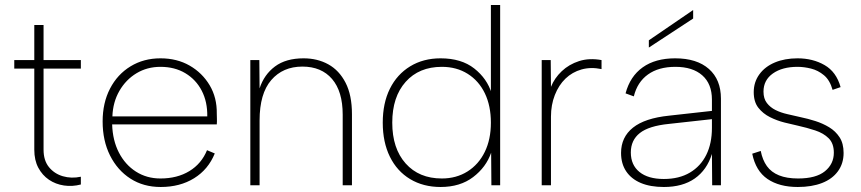

<svg xmlns="http://www.w3.org/2000/svg" viewBox="-20 -740 3440 767"><path d="M117 -500V-640H154V-500H303V-466H154V-142Q154 -99 175.5 -72.5Q197 -46 231 -36Q265 -26 303 -34V-3Q269 6 235.5 1Q202 -4 175.5 -22Q149 -40 133 -70Q117 -100 117 -142V-466H37V-500Z M622 7Q553 7 501 -26.5Q449 -60 419.5 -119Q390 -178 390 -255Q390 -329 419.5 -386Q449 -443 501.5 -475Q554 -507 621 -507Q687 -507 737.5 -478Q788 -449 817.5 -399.5Q847 -350 846 -286Q846 -278 846.5 -266.5Q847 -255 846 -243H428Q430 -179 455 -130.5Q480 -82 523 -54.5Q566 -27 621 -27Q688 -27 736.5 -56.5Q785 -86 807 -140L838 -127Q812 -63 755.5 -28Q699 7 622 7ZM808 -275Q809 -333 786 -377.5Q763 -422 720.5 -447.5Q678 -473 621 -473Q568 -473 525.5 -447.5Q483 -422 457 -377Q431 -332 429 -275Z M980 -500H1016L1017 -387Q1035 -442 1078.5 -474.5Q1122 -507 1193 -507Q1248 -507 1291.5 -483Q1335 -459 1360.5 -409.5Q1386 -360 1386 -284V0H1349V-282Q1349 -375 1306.5 -424.5Q1264 -474 1188 -474Q1110 -474 1063.5 -420Q1017 -366 1017 -259V0H980Z M1944 -367 1941 -364V-720H1978V0H1943L1942 -130Q1922 -72 1870 -32.5Q1818 7 1740 7Q1671 7 1618.5 -24.5Q1566 -56 1537.5 -114Q1509 -172 1509 -250Q1509 -328 1537.5 -385.5Q1566 -443 1618.5 -475Q1671 -507 1740 -507Q1823 -507 1874.5 -466.5Q1926 -426 1944 -367ZM1547 -250Q1547 -147 1600.5 -87Q1654 -27 1745 -27Q1803 -27 1847.5 -55Q1892 -83 1916.5 -133Q1941 -183 1941 -250Q1941 -317 1917 -367Q1893 -417 1848.5 -445Q1804 -473 1745 -473Q1654 -473 1600.5 -413Q1547 -353 1547 -250Z M2144 -500H2180L2181 -393Q2195 -428 2224 -455.5Q2253 -483 2293.5 -496Q2334 -509 2383 -500V-464Q2340 -473 2303 -462.5Q2266 -452 2239 -426Q2212 -400 2196.5 -360.5Q2181 -321 2181 -274V0H2144Z M2749 -700V-666L2572 -550V-579ZM2825 0 2824 -125Q2804 -61 2755.5 -27Q2707 7 2632 7Q2578 7 2540 -9Q2502 -25 2481.5 -55.5Q2461 -86 2461 -129Q2461 -192 2508.5 -230Q2556 -268 2653 -278L2824 -297V-342Q2824 -405 2785.5 -439Q2747 -473 2678 -473Q2611 -473 2568.5 -442.5Q2526 -412 2512 -355L2479 -367Q2497 -435 2547.5 -471Q2598 -507 2677 -507Q2764 -507 2812 -464.5Q2860 -422 2860 -346V0ZM2824 -264 2652 -245Q2572 -237 2536 -208.5Q2500 -180 2500 -131Q2500 -81 2534.5 -53Q2569 -25 2632 -25Q2693 -25 2736 -50.5Q2779 -76 2801.5 -121.5Q2824 -167 2824 -229Z M3019 -137Q3026 -101 3043.5 -76.5Q3061 -52 3092 -39.5Q3123 -27 3168 -27Q3240 -27 3275.5 -56Q3311 -85 3311 -130Q3311 -167 3290.5 -187.5Q3270 -208 3236.5 -219Q3203 -230 3167 -238Q3144 -243 3114 -250.5Q3084 -258 3056 -272Q3028 -286 3009.5 -309.5Q2991 -333 2991 -372Q2991 -412 3013.5 -443Q3036 -474 3075.5 -490.5Q3115 -507 3166 -507Q3227 -507 3274 -480Q3321 -453 3338 -392L3306 -381Q3295 -420 3271.5 -439.5Q3248 -459 3220 -466Q3192 -473 3166 -473Q3105 -473 3067.5 -446.5Q3030 -420 3030 -374Q3030 -346 3043.5 -328.5Q3057 -311 3078 -300.5Q3099 -290 3125.5 -284Q3152 -278 3178 -272Q3207 -266 3237 -256.5Q3267 -247 3292.5 -231.5Q3318 -216 3334 -191.5Q3350 -167 3350 -129Q3350 -87 3327.5 -56Q3305 -25 3264 -9Q3223 7 3167 7Q3093 7 3046 -25Q2999 -57 2985 -126Z"/></svg>

Font: Albert Sans ExtraLight
Style: Regular
Weight: 250
Designer: Andreas Rasmussen
Foundry: a.Foundry
Version: Version 1.025